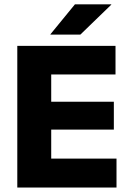

<svg xmlns="http://www.w3.org/2000/svg" viewBox="-20 -846 586 866"><path d="M58 0V-639H211V0ZM103.5 0V-130.5H505.5V0ZM147.5 -261.5V-387H493.5V-261.5ZM103 -510V-639H501V-510ZM318 -826.5H482V-825L342.5 -690H207.5V-691.5Z"/></svg>

Font: Anek Tamil Medium
Style: Bold
Weight: 700
Version: Version 1.003